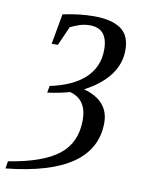

<svg xmlns="http://www.w3.org/2000/svg" viewBox="-121 -526 592 797"><g transform="rotate(10 174.5 -127.0)"><path d="M74 -124 79 -153Q175 -173 225 -220Q276 -268 276 -340Q276 -430 201 -430Q176 -430 156 -423Q137 -416 119 -408L83 -327H57L80 -455Q150 -470 211 -470Q285 -470 324 -443Q363 -416 363 -354Q363 -296 327 -248Q291 -200 222 -164Q275 -150 302 -119Q329 -88 329 -42Q329 178 -42 216L-37 185Q107 162 173 110Q239 58 239 -37Q239 -124 167 -143Q132 -132 74 -124Z"/></g></svg>

Font: Libra Serif Modern
Style: Italic
Weight: 400
Italic angle: -12°
Designer: Stefan Peev, Context Ltd
Foundry: Stefan Peev, Context Ltd
Version: Version 1.000